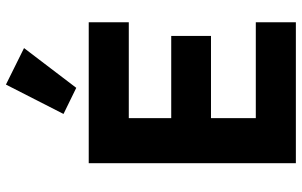

<svg xmlns="http://www.w3.org/2000/svg" viewBox="-205 -812 1017 647"><g transform="rotate(-90 303.5 -488.5)"><path d="M465 -916 342 -977 243 -783 331 -740ZM552 0V-135H229V-286H506V-420H229V-563H552V-698H77V0Z"/></g></svg>

Font: IBM Plex Sans Thai Looped
Style: Bold
Weight: 700
Designer: Mike Abbink, Paul van der Laan, Pieter van Rosmalen, Ben Mitchell, Mark Frömberg
Foundry: Bold Monday
Version: Version 1.1